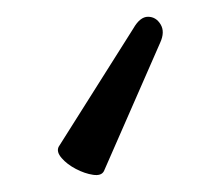

<svg xmlns="http://www.w3.org/2000/svg" viewBox="-20 -41 262 229"><path d="M104 163Q101 169 91 167.5Q81 166 70.5 160.5Q60 155 53.5 147.5Q47 140 50 134L139 -7Q147 -21 156.5 -21Q166 -21 171.5 -12Q177 -3 171 10Z"/></svg>

Font: Junicode
Style: Regular
Weight: 400
Designer: Peter S. Baker
Version: Version 2.100; ttfautohint (v1.8.4)